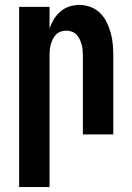

<svg xmlns="http://www.w3.org/2000/svg" viewBox="-20 -548 540 783"><path d="M58 215V-520H182V-432Q189 -452 200 -470Q211 -488 227 -501.5Q243 -515 263 -521.5Q283 -528 304 -528Q327 -528 349.5 -519.5Q372 -511 388.5 -494.5Q405 -478 415.5 -456.5Q426 -435 432 -412.5Q438 -390 440 -366.5Q442 -343 442 -320V0H318V-320Q318 -332 317 -343.5Q316 -355 313 -366Q310 -377 305 -387.5Q300 -398 292 -406.5Q284 -415 273 -419Q262 -423 250 -423Q238 -423 227 -419Q216 -415 208 -406.5Q200 -398 195 -387.5Q190 -377 187 -366Q184 -355 183 -343.5Q182 -332 182 -320V215Z"/></svg>

Font: Iosevka Term Curly Extrabold
Style: Regular
Weight: 800
Designer: Belleve Invis
Foundry: Belleve Invis
Version: Version 32.3.0